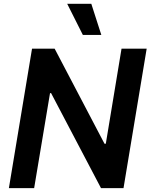

<svg xmlns="http://www.w3.org/2000/svg" viewBox="-20 -981 785 1001"><path d="M147 -727.3H264.9L524.9 -231.5H531.6L613.6 -727.3H744.7L623.9 0H506.7L246.4 -495.4H240.8L158 0H26.3ZM330.3 -961.3H456L508.2 -799H411.9Z"/></svg>

Font: Inter P Semi Bold
Style: Italic
Weight: 600
Italic angle: 9.39999°
Designer: Rasmus Andersson
Foundry: rsms
Version: Version 3.018;git-588b23468